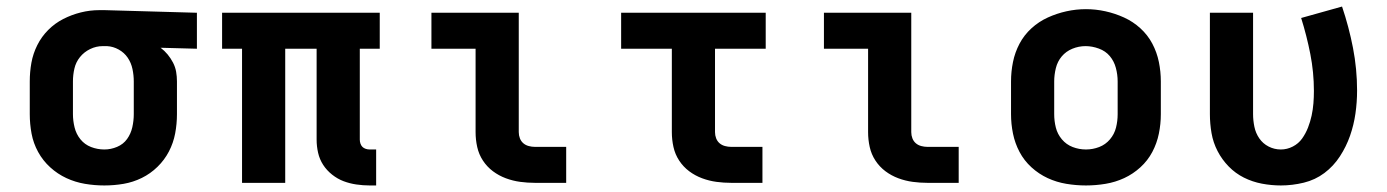

<svg xmlns="http://www.w3.org/2000/svg" viewBox="-20 -559 4240 587"><path d="M299 8Q269 8 239.5 3Q210 -2 183 -14.5Q156 -27 133.5 -47.5Q111 -68 96.5 -94.5Q82 -121 76.5 -150.5Q71 -180 71 -210V-310Q71 -339 76 -367Q81 -395 94 -421Q107 -447 127.5 -467.5Q148 -488 173.5 -501Q199 -514 227 -521Q255 -528 284 -528Q288 -528 292 -528Q296 -528 300 -528L582 -520V-410L471 -413Q483 -404 492.5 -392.5Q502 -381 509 -367.5Q516 -354 518.5 -339.5Q521 -325 521 -310V-210Q521 -180 515.5 -151Q510 -122 496.5 -96Q483 -70 461.5 -49Q440 -28 413.5 -15Q387 -2 358 3Q329 8 299 8ZM299 -102Q319 -102 338 -110Q357 -118 368.5 -134Q380 -150 384.5 -170Q389 -190 389 -210V-310Q389 -329 385 -348Q381 -367 370.5 -382.5Q360 -398 343 -407.5Q326 -417 307 -418H300Q298 -418 296.5 -418Q295 -418 294 -418Q274 -418 255.5 -409Q237 -400 224.5 -384.5Q212 -369 207.5 -349.5Q203 -330 203 -310V-210Q203 -190 208 -169.5Q213 -149 226 -133Q239 -117 258.5 -109.5Q278 -102 299 -102Z M1110 8Q1090 8 1069.5 5Q1049 2 1030.5 -5Q1012 -12 995.5 -25Q979 -38 968 -55Q957 -72 952.5 -92Q948 -112 948 -132V-410H852V0H720V-410H659V-520H1141V-410H1080V-132Q1080 -126 1082 -120Q1084 -114 1088 -110Q1092 -106 1098 -104Q1104 -102 1110 -102H1130V8Z M1615 0Q1593 0 1570.5 -3Q1548 -6 1526.5 -14Q1505 -22 1487 -35.5Q1469 -49 1456.5 -68Q1444 -87 1439 -109.5Q1434 -132 1434 -155V-410H1299V-520H1566V-155Q1566 -145 1569.5 -136Q1573 -127 1580 -121Q1587 -115 1596.5 -112.5Q1606 -110 1615 -110H1711V0Z M2215 0Q2193 0 2170.5 -3Q2148 -6 2126.5 -14Q2105 -22 2087 -35.5Q2069 -49 2056.5 -68Q2044 -87 2039 -109.5Q2034 -132 2034 -155V-410H1879V-520H2321V-410H2166V-155Q2166 -145 2169.5 -136Q2173 -127 2180 -121Q2187 -115 2196.5 -112.5Q2206 -110 2215 -110H2311V0Z M2815 0Q2793 0 2770.5 -3Q2748 -6 2726.5 -14Q2705 -22 2687 -35.5Q2669 -49 2656.5 -68Q2644 -87 2639 -109.5Q2634 -132 2634 -155V-410H2499V-520H2766V-155Q2766 -145 2769.5 -136Q2773 -127 2780 -121Q2787 -115 2796.5 -112.5Q2806 -110 2815 -110H2911V0Z M3300 8Q3270 8 3240 3Q3210 -2 3183 -14.5Q3156 -27 3133.5 -47.5Q3111 -68 3097 -94.5Q3083 -121 3077 -150.5Q3071 -180 3071 -210V-310Q3071 -340 3077 -369.5Q3083 -399 3097 -425.5Q3111 -452 3133.5 -472.5Q3156 -493 3183.5 -505.5Q3211 -518 3240.5 -524.5Q3270 -531 3300 -531Q3330 -531 3359.5 -524.5Q3389 -518 3416.5 -505.5Q3444 -493 3466.5 -472.5Q3489 -452 3503 -425.5Q3517 -399 3523 -369.5Q3529 -340 3529 -310V-210Q3529 -180 3523 -150.5Q3517 -121 3503 -94.5Q3489 -68 3466.5 -47.5Q3444 -27 3417 -14.5Q3390 -2 3360 3Q3330 8 3300 8ZM3300 -102Q3321 -102 3340.5 -109.5Q3360 -117 3373.5 -133Q3387 -149 3392 -169Q3397 -189 3397 -210V-310Q3397 -331 3391.5 -351.5Q3386 -372 3373 -387.5Q3360 -403 3339.5 -410.5Q3319 -418 3299 -418Q3278 -418 3258.5 -410Q3239 -402 3226 -386.5Q3213 -371 3208 -350.5Q3203 -330 3203 -310V-210Q3203 -189 3208 -169Q3213 -149 3226.5 -133Q3240 -117 3259.5 -109.5Q3279 -102 3300 -102Z M3896 8Q3867 8 3838 2.5Q3809 -3 3783 -16Q3757 -29 3736.5 -50Q3716 -71 3702.5 -97Q3689 -123 3684 -152Q3679 -181 3679 -210V-520H3811V-210Q3811 -191 3815 -171.5Q3819 -152 3830 -136Q3841 -120 3858.5 -111Q3876 -102 3896 -102Q3915 -102 3932.5 -111Q3950 -120 3961 -135.5Q3972 -151 3979 -169Q3986 -187 3990 -205.5Q3994 -224 3995.5 -243Q3997 -262 3997 -281Q3997 -338 3986 -394Q3975 -450 3958 -504L4083 -539Q4104 -477 4116.5 -412.5Q4129 -348 4129 -282Q4129 -247 4124 -212Q4119 -177 4107.5 -144Q4096 -111 4076.5 -81Q4057 -51 4029 -30Q4001 -9 3966 -0.5Q3931 8 3896 8Z"/></svg>

Font: Iosevka Custom XBdEx
Style: Regular
Weight: 800
Width: 7
Monospace: yes
Designer: Belleve Invis
Foundry: Belleve Invis
Version: Version 11.2.4; ttfautohint (v1.8.4)